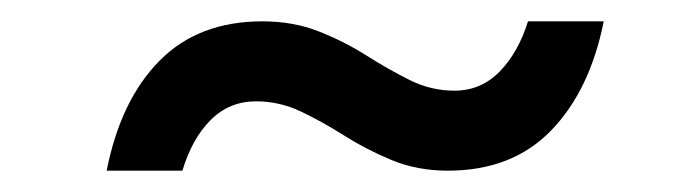

<svg xmlns="http://www.w3.org/2000/svg" viewBox="-20 -410 640 180"><path d="M400 -250Q371 -250 347 -260Q323 -270 302.5 -283Q282 -296 262 -305.5Q242 -315 220 -315Q195 -315 177.5 -297.5Q160 -280 151 -250H80Q93 -316 129.5 -353Q166 -390 226 -390Q255 -390 279 -380.5Q303 -371 323.5 -358Q344 -345 364 -335Q384 -325 406 -325Q431 -325 448.5 -343Q466 -361 475 -390H546Q533 -325 496.5 -287.5Q460 -250 400 -250Z"/></svg>

Font: DM Mono
Style: Italic
Weight: 400
Italic angle: -10°
Designer: Colophon Foundry
Foundry: Colophon Foundry
Version: Version 1.000; ttfautohint (v1.8.2.53-6de2)